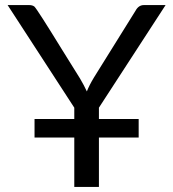

<svg xmlns="http://www.w3.org/2000/svg" viewBox="-20 -736 682 756"><path d="M369.5 0H272.5V-194.5H116V-267.5H272.5V-312L10 -716H95Q108 -716 115.5 -710Q126.5 -699.5 224 -541Q255 -490.5 295 -427Q311.5 -399 322 -376Q331.5 -400.5 350 -431L513.5 -693.5Q525.5 -716 546.5 -716H632L369.5 -312V-267.5H526V-194.5H369.5Z"/></svg>

Font: Verano Sans
Style: Regular
Weight: 400
Designer: Lukasz Dziedzic with Adam Twardoch and Botio Nikoltchev
Foundry: tyPoland Lukasz Dziedzic
Version: Version 3.001;December 28, 2019;FontCreator 12.0.0.2547 64-b